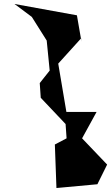

<svg xmlns="http://www.w3.org/2000/svg" viewBox="-20 -812 559 966"><path d="M140 -727 215 -608 230 -457 180 -394 185 -320 310 -188 315 -116 256 -85 264 134 470 115 519 16 393 -116 466 -249H314L273 -492L388 -619L390 -602L367 -735L53 -792Z"/></svg>

Font: Asimov Silicon
Style: Regular
Weight: 400
Designer: Google
Version: Version 2.000980; 2014